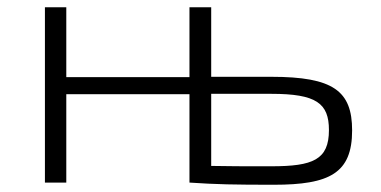

<svg xmlns="http://www.w3.org/2000/svg" viewBox="-20 -504 1051 530"><path d="M563 -292V-484H503V-291H163V-484H104V0H163V-244H503V0C577 5 626 6 736 6C890 6 952 -26 952 -144C952 -253 900 -292 729 -292ZM729 -45C660 -45 602 -45 563 -46V-245H729C853 -245 888 -219 888 -145C888 -63 844 -45 729 -45Z"/></svg>

Font: Exo 2 Light Expanded
Style: Regular
Weight: 300
Width: 7
Designer: Natanael Gama
Version: Version 1.001;PS 001.001;hotconv 1.0.70;makeotf.lib2.5.58329